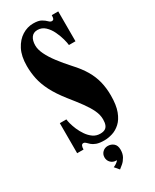

<svg xmlns="http://www.w3.org/2000/svg" viewBox="-228 -769 820 1016"><g transform="rotate(-30 182.5 -261.5)"><path d="M189 13.5Q158.5 13.5 141 7Q123.5 0.5 113.8 -8.2Q104 -17 97.8 -23.5Q91.5 -30 83.5 -30Q68 -30 68 0H29V-183.5H69Q69.5 -175 74.2 -156.8Q79 -138.5 88.2 -116.8Q97.5 -95 111.5 -74.8Q125.5 -54.5 144.2 -41.2Q163 -28 187.5 -28Q205 -28 216 -34Q227 -40 232.2 -53Q237.5 -66 237.5 -86.5Q237.5 -114.5 224.2 -142.8Q211 -171 186.8 -204.2Q162.5 -237.5 129 -279Q89 -329.5 67.2 -372Q45.5 -414.5 37.2 -453.5Q29 -492.5 29 -532.5Q29 -592 49.5 -631.5Q70 -671 102.2 -691Q134.5 -711 170 -711Q202.5 -711 219 -701.2Q235.5 -691.5 244.8 -681.8Q254 -672 263.5 -672Q270.5 -672 274 -677.5Q277.5 -683 278 -700H317.5V-517.5H277.5Q276.5 -531 269.8 -556Q263 -581 250.5 -607.2Q238 -633.5 218.5 -651.8Q199 -670 172.5 -670Q147.5 -670 134.8 -652.2Q122 -634.5 122 -603.5Q122 -579.5 136.5 -549.2Q151 -519 177 -484.8Q203 -450.5 236.5 -413.5Q274 -373 295.8 -335.8Q317.5 -298.5 327 -259.5Q336.5 -220.5 336.5 -175.5Q336.5 -117 322.5 -80Q308.5 -43 286.2 -22.8Q264 -2.5 238.2 5.5Q212.5 13.5 189 13.5ZM182.5 188 159.5 161Q164.5 159.5 176.5 152.2Q188.5 145 192.5 136.5Q191.5 137 187.5 137Q169 137 156 124Q143 111 143 92Q143 73 156 60.2Q169 47.5 187.5 47.5Q208 47.5 222.8 60Q237.5 72.5 237.5 98.5Q237.5 123.5 227.5 141.2Q217.5 159 204.5 170.2Q191.5 181.5 182.5 188Z"/></g></svg>

Font: Imbue Thin 10pt Black
Style: Regular
Weight: 900
Version: Version 1.102